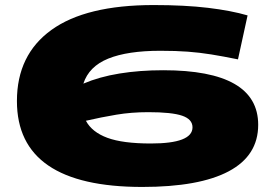

<svg xmlns="http://www.w3.org/2000/svg" viewBox="-20 -730 1088 760"><path d="M543 10Q47 10 47 -330Q47 -513 183.5 -611.5Q320 -710 588 -710Q712 -710 803.5 -699Q895 -688 960 -669L922 -495Q863 -507 816.5 -514.5Q770 -522 723 -525.5Q676 -529 615 -529Q485 -529 408.5 -498Q332 -467 310 -399Q373 -426 453 -439Q533 -452 626 -452Q1002 -452 1002 -236Q1002 -114 885.5 -52Q769 10 543 10ZM567 -286Q500 -286 440.5 -276Q381 -266 320 -252Q344 -207 405 -184.5Q466 -162 577 -162Q742 -162 742 -226Q742 -258 701 -272Q660 -286 567 -286Z"/></svg>

Font: Georama Extra Expanded ExtraBold
Style: Regular
Weight: 800
Width: 8
Designer: Jean-Baptiste Levee
Foundry: Production Type
Version: Version 1.000